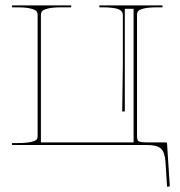

<svg xmlns="http://www.w3.org/2000/svg" viewBox="-20 -540 670 715"><path d="M24.9 0V-7.3H44.9Q77.1 -7.3 94.5 -11.2Q111.8 -15.1 116 -20Q120.1 -24.9 120.1 -33.7V-483.9Q120.1 -492.7 116 -498Q111.8 -503.4 94.5 -508.1Q77.1 -512.7 44.9 -512.7H24.9V-520H245.1V-512.7H207.5Q175.3 -512.7 158 -508.1Q140.6 -503.4 136.5 -498Q132.3 -492.7 132.3 -483.9V-9.8H477.5V-507.3H444.8V-125H435.1Q437.5 -260.3 437.5 -300.3V-483.4Q437.5 -488.3 436.3 -491.9Q435.1 -495.6 430.7 -499.8Q426.3 -503.9 418.5 -506.6Q410.6 -509.3 396.5 -511Q382.3 -512.7 362.3 -512.7H350.1V-520H585V-512.7H564.9Q533.7 -512.7 516.4 -508.5Q499 -504.4 494.6 -498.5Q490.2 -492.7 490.2 -483.9V-33.7Q490.2 -17.6 496.6 -13.7Q502.9 -9.8 529.8 -9.8H597.2Q602.1 -9.8 602.1 -5.4L612.3 154.3L602.1 155.3L596.2 62.5Q593.8 26.9 579.3 13.4Q564.9 0 527.3 0Z"/></svg>

Font: ZnikomitNo25
Style: Regular
Weight: 100
Designer: gluk
Foundry: gluk
Version: Version 0.56